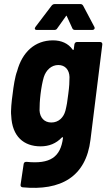

<svg xmlns="http://www.w3.org/2000/svg" viewBox="-20 -720 525 942"><path d="M308 -640 335 -581C337 -575 343 -573 349 -573H433C442 -573 447 -580 443 -588L388 -692C385 -697 381 -700 375 -700H248C242 -700 237 -697 233 -692L154 -588C148 -580 151 -573 160 -573H246C252 -573 258 -575 261 -581L303 -640C305 -644 307 -644 308 -640ZM345 -502 342 -479C342 -475 338 -473 336 -477C315 -507 281 -522 240 -522C151 -522 89 -464 64 -371C54 -346 46 -295 42 -259C37 -225 32 -175 35 -153C39 -50 97 -2 179 -2C221 -2 255 -16 283 -45C286 -49 289 -47 289 -43C277 51 226 86 110 74C102 74 97 77 96 85L81 186C80 193 83 198 91 199C278 217 402 148 424 -35L482 -502C483 -509 478 -514 471 -514H358C351 -514 346 -509 345 -502ZM301 -177C292 -143 267 -119 232 -119C197 -119 176 -143 174 -178C174 -200 175 -226 179 -259C183 -291 188 -318 195 -342C206 -376 232 -401 266 -401C300 -401 320 -377 321 -342C321 -318 320 -296 315 -259C311 -223 307 -201 301 -177Z"/></svg>

Font: Barlow Semi Condensed
Style: Bold Italic
Weight: 700
Width: 4
Italic angle: -7°
Designer: Jeremy Tribby
Foundry: Tribby Type
Version: Version 1.422;hotconv 1.0.109;makeotfexe 2.5.65596